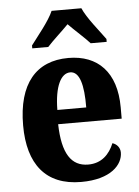

<svg xmlns="http://www.w3.org/2000/svg" viewBox="-55 -809 625 861"><g transform="rotate(-5 258.0 -378.0)"><path d="M109 -619V-606H181C203 -631 249 -672 276 -700C302 -673 353 -628 372 -606H444V-619C417 -657 363 -721 344 -766H210C191 -721 137 -657 109 -619ZM276 10C410 10 464 -52 464 -106C464 -129 449 -145 430 -151C410 -102 374 -65 314 -65C238 -65 198 -124 195 -257H481V-308C481 -466 399 -549 266 -549C121 -549 38 -453 38 -265C38 -91 116 10 276 10ZM327 -321H197C198 -427 227 -484 269 -484C311 -484 328 -423 327 -321Z"/></g></svg>

Font: Noto Serif Condensed ExtraBold
Style: Regular
Weight: 800
Width: 3
Designer: Monotype Design Team
Foundry: Monotype Imaging Inc.
Version: Version 2.013